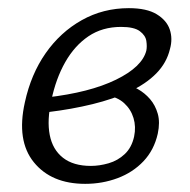

<svg xmlns="http://www.w3.org/2000/svg" viewBox="-20 -443 465 471"><path d="M189 8Q106 8 63 -45Q20 -98 41 -192Q56 -261 92 -312.5Q128 -364 180.5 -393.5Q233 -423 296 -423Q340 -423 364.5 -408Q389 -393 396.5 -370.5Q404 -348 397 -323Q389 -289 363.5 -263Q338 -237 298 -218.5Q258 -200 207 -187.5Q156 -175 98 -168L95 -204Q200 -216 264.5 -247.5Q329 -279 339 -319Q341 -329 339 -342.5Q337 -356 323 -366.5Q309 -377 277 -377Q231 -377 197 -354Q163 -331 140 -290.5Q117 -250 106 -197Q95 -148 102 -112Q109 -76 134.5 -56Q160 -36 203 -36Q224 -36 246.5 -42.5Q269 -49 286 -65Q303 -81 309 -108Q314 -132 307.5 -153.5Q301 -175 284.5 -190Q268 -205 242 -209L286 -238Q301 -234 318 -224.5Q335 -215 348 -200Q361 -185 367 -164Q373 -143 367 -115Q358 -75 332 -47.5Q306 -20 268.5 -6Q231 8 189 8Z"/></svg>

Font: Ysabeau Infant
Style: Italic
Weight: 400
Italic angle: -12°
Designer: Christian Thalmann (Catharsis Fonts)
Version: Version 2.001;gftools[0.9.30]; featfreeze: ss01,ss02,lnum